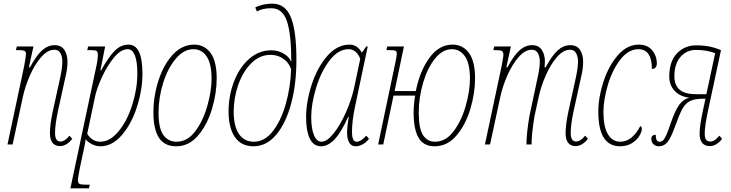

<svg xmlns="http://www.w3.org/2000/svg" viewBox="-20 -790 3999 1050"><path d="M253 -63Q253 -108 269 -183L304 -342Q321 -415 321 -453Q321 -479 311 -498.5Q301 -518 277 -518Q240 -518 204.5 -477Q169 -436 143 -376Q117 -316 105 -260L49 0H21L112 -428Q122 -481 122 -495Q122 -508 114 -512Q106 -516 77 -516H67L72 -536H163L138 -422H144Q179 -487 210.5 -515Q242 -543 279 -543Q315 -543 332 -517Q349 -491 349 -453Q349 -418 341 -383Q333 -348 332 -342L297 -183Q281 -108 281 -63Q281 -16 311 -16Q334 -16 360 -48L375 -31Q361 -12 343.5 -1.5Q326 9 309 9Q253 9 253 -63Z M505 -419Q510 -439 512.5 -459Q515 -479 515 -491Q515 -507 508 -511.5Q501 -516 475 -516H457L462 -536H555L529 -405H533Q575 -481 608.5 -513.5Q642 -546 683 -546Q759 -546 759 -388Q759 -300 729.5 -207Q700 -114 647 -52Q594 10 529 10Q505 10 483.5 -1Q462 -12 448 -28Q445 -1 439 24L416 132Q406 185 406 192Q406 210 414 215Q422 220 451 220H471L466 240H365ZM731 -387Q731 -454 717.5 -487.5Q704 -521 679 -521Q641 -521 603.5 -475.5Q566 -430 538 -369Q510 -308 501 -267L457 -59Q468 -39 486.5 -27Q505 -15 528 -15Q582 -15 629 -72.5Q676 -130 703.5 -217.5Q731 -305 731 -387Z M819 -174Q819 -265 847 -351Q875 -437 925.5 -491.5Q976 -546 1042 -546Q1098 -546 1131.5 -500.5Q1165 -455 1165 -361Q1165 -280 1139 -193.5Q1113 -107 1063 -48.5Q1013 10 944 10Q879 10 849 -37Q819 -84 819 -174ZM1137 -360Q1137 -442 1110 -481.5Q1083 -521 1038 -521Q985 -521 941 -468.5Q897 -416 872 -335.5Q847 -255 847 -174Q847 -88 873.5 -51.5Q900 -15 946 -15Q1005 -15 1048 -72.5Q1091 -130 1114 -211.5Q1137 -293 1137 -360Z M1230 -180Q1230 -266 1259.5 -343.5Q1289 -421 1342.5 -468Q1396 -515 1464 -515Q1499 -515 1529.5 -498Q1560 -481 1573 -452Q1573 -604 1549 -674.5Q1525 -745 1464 -745Q1414 -745 1385 -727L1376 -749Q1389 -757 1415 -763.5Q1441 -770 1469 -770Q1540 -770 1570.5 -696Q1601 -622 1601 -462Q1601 -330 1572 -222.5Q1543 -115 1490 -52.5Q1437 10 1366 10Q1299 10 1264.5 -40.5Q1230 -91 1230 -180ZM1572 -412Q1559 -449 1528.5 -469.5Q1498 -490 1459 -490Q1400 -490 1354 -444Q1308 -398 1283 -326Q1258 -254 1258 -180Q1258 -100 1286.5 -57.5Q1315 -15 1369 -15Q1427 -15 1472 -72.5Q1517 -130 1543 -222Q1569 -314 1572 -412Z M1654 -149Q1654 -232 1684 -325.5Q1714 -419 1768.5 -482.5Q1823 -546 1892 -546Q1934 -546 1959 -502L1983 -536H1991L1921 -204Q1905 -128 1905 -69Q1905 -15 1930 -15Q1954 -15 1983 -48L1998 -31Q1983 -11 1963 -0.5Q1943 10 1926 10Q1878 10 1878 -68Q1878 -90 1887 -151H1884Q1845 -64 1809 -27Q1773 10 1736 10Q1694 10 1674 -32.5Q1654 -75 1654 -149ZM1916 -307 1950 -468Q1941 -493 1924.5 -507Q1908 -521 1887 -521Q1829 -521 1782 -459Q1735 -397 1708.5 -309Q1682 -221 1682 -149Q1682 -87 1697 -51Q1712 -15 1738 -15Q1768 -15 1804.5 -60.5Q1841 -106 1871.5 -175Q1902 -244 1916 -307Z M2242 -174Q2242 -217 2250 -267H2132L2076 0H2048L2138 -428Q2150 -483 2150 -495Q2150 -509 2142.5 -512.5Q2135 -516 2107 -516H2093L2098 -536H2189L2138 -292H2254Q2276 -402 2328.5 -474Q2381 -546 2455 -546Q2511 -546 2544.5 -500.5Q2578 -455 2578 -361Q2578 -280 2552 -193.5Q2526 -107 2476 -48.5Q2426 10 2357 10Q2296 10 2269 -36.5Q2242 -83 2242 -174ZM2550 -360Q2550 -442 2523 -481.5Q2496 -521 2451 -521Q2400 -521 2358.5 -469Q2317 -417 2293.5 -336Q2270 -255 2270 -174Q2270 -87 2293.5 -51Q2317 -15 2359 -15Q2418 -15 2461 -72.5Q2504 -130 2527 -211.5Q2550 -293 2550 -360Z M3073 -63Q3073 -108 3089 -183L3124 -342Q3141 -415 3141 -453Q3141 -479 3131 -498.5Q3121 -518 3097 -518Q3060 -518 3025 -477Q2990 -436 2964 -376Q2938 -316 2926 -260L2903 -154Q2887 -58 2887 0H2859Q2859 -58 2875 -154L2915 -342Q2917 -350 2924.5 -386.5Q2932 -423 2932 -453Q2932 -479 2922 -498.5Q2912 -518 2888 -518Q2851 -518 2815.5 -477Q2780 -436 2754 -376Q2728 -316 2716 -260L2660 0H2632L2723 -428Q2733 -481 2733 -488Q2733 -506 2725 -511Q2717 -516 2688 -516H2678L2683 -536H2774L2749 -422H2755Q2790 -487 2821.5 -515Q2853 -543 2890 -543Q2926 -543 2943 -517Q2960 -491 2960 -453Q2960 -442 2958 -422H2964Q2999 -487 3030.5 -515Q3062 -543 3099 -543Q3135 -543 3152 -517Q3169 -491 3169 -453Q3169 -418 3161 -383Q3153 -348 3152 -342L3117 -183Q3101 -108 3101 -63Q3101 -16 3131 -16Q3154 -16 3180 -48L3195 -31Q3181 -12 3163.5 -1.5Q3146 9 3129 9Q3073 9 3073 -63Z M3252 -179Q3252 -257 3280 -343Q3308 -429 3358.5 -487.5Q3409 -546 3474 -546Q3521 -546 3546.5 -515Q3572 -484 3572 -443Q3572 -429 3565 -421Q3558 -413 3545 -413Q3545 -467 3526.5 -494Q3508 -521 3472 -521Q3416 -521 3372 -463.5Q3328 -406 3304 -324.5Q3280 -243 3280 -178Q3280 -97 3304.5 -56Q3329 -15 3372 -15Q3407 -15 3435 -39Q3463 -63 3481 -100Q3485 -100 3487.5 -96Q3490 -92 3490 -86Q3490 -69 3476 -46Q3462 -23 3435 -6.5Q3408 10 3371 10Q3252 10 3252 -179Z M3806 -60Q3806 -100 3823 -180L3838 -250H3823Q3777 -250 3752 -236.5Q3727 -223 3711.5 -194.5Q3696 -166 3673 -102Q3649 -35 3630 -12.5Q3611 10 3583 10Q3566 10 3554 -1Q3542 -12 3542 -30Q3542 -53 3566 -53Q3566 -15 3586 -15Q3597 -15 3605 -21.5Q3613 -28 3623 -49.5Q3633 -71 3648 -116Q3672 -186 3694.5 -217Q3717 -248 3750 -256Q3700 -261 3670 -292.5Q3640 -324 3640 -371Q3640 -454 3682 -498Q3724 -542 3787 -542Q3828 -542 3860 -535.5Q3892 -529 3923 -516L3851 -180Q3834 -100 3834 -60Q3834 -35 3842 -25.5Q3850 -16 3865 -16Q3888 -16 3914 -48L3929 -31Q3915 -12 3897.5 -1.5Q3880 9 3863 9Q3806 9 3806 -60ZM3843 -275 3891 -499Q3846 -517 3785 -517Q3735 -517 3701.5 -479Q3668 -441 3668 -372Q3668 -326 3695.5 -300.5Q3723 -275 3786 -275Z"/></svg>

Font: Noto Serif CondThin
Style: Italic
Weight: 250
Width: 3
Italic angle: -12°
Designer: Monotype Design Team
Foundry: Monotype Imaging Inc.
Version: Version 1.001